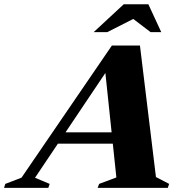

<svg xmlns="http://www.w3.org/2000/svg" viewBox="-96 -904 878 924"><path d="M159 -212.5 176.5 -267H508.5L491 -212.5ZM654.5 -52 718 -19 711.5 0H374L381 -19L464 -50L408 -582.5L433 -585.5L72.5 -48.5L143 -19L136.5 0H-76.5L-70.5 -19L7.5 -49L442.5 -685H577.5ZM355 -749.5 499.5 -883.5H618L680 -749.5H628.5L530 -824.5H568.5L420.5 -749.5Z"/></svg>

Font: Newsreader 36pt ExtraBold
Style: Italic
Weight: 800
Italic angle: -17°
Designer: Hugues Gentile
Foundry: Production Type
Version: Version 1.003